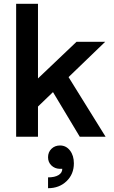

<svg xmlns="http://www.w3.org/2000/svg" viewBox="-20 -720 599 1011"><path d="M180 -700V-307L383 -500H534L341 -314L536 0H400L259 -235L180 -159V0H65V-700ZM308 169H294Q268 168 250.5 151Q233 134 233 108Q233 81 251 63.5Q269 46 296 46Q328 46 348.5 72.5Q369 99 369 140Q369 197 330.5 234Q292 271 233 271V214Q268 214 288 202Q308 190 308 169Z"/></svg>

Font: MedMera Sans Semibold
Style: Regular
Weight: 600
Designer: Kasper Nordkvist
Foundry: UNCUT.wtf
Version: Version 1.300